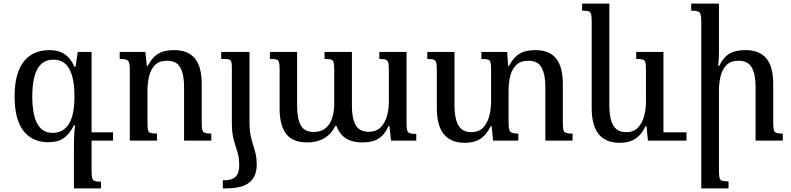

<svg xmlns="http://www.w3.org/2000/svg" viewBox="-20 -780 4389 1065"><path d="M411 -492H488V165Q488 193 491 206.5Q494 220 505.5 224Q517 228 540 228V265H390V44Q390 10 391 -20.5Q392 -51 396 -85H390Q368 -39 335 -15Q302 9 249 9Q159 9 110 -54Q61 -117 61 -246Q61 -372 110.5 -437Q160 -502 255 -502Q306 -502 339.5 -479Q373 -456 393 -409H399ZM273 -43Q299 -43 320.5 -53.5Q342 -64 358.5 -87Q375 -110 384 -149Q393 -188 393 -245Q393 -346 364.5 -397.5Q336 -449 277 -449Q233 -449 207 -423Q181 -397 170 -351.5Q159 -306 159 -245Q159 -184 170 -138.5Q181 -93 206 -68Q231 -43 273 -43ZM460 0V-46H607V0Z M1152 -39V0H1001V-301Q1001 -366 980.5 -404.5Q960 -443 907 -443Q863 -443 839.5 -419Q816 -395 807 -357Q798 -319 798 -276V-98Q798 -72 801 -59Q804 -46 815.5 -42.5Q827 -39 851 -39V0H700V-394Q700 -420 696 -432.5Q692 -445 680 -449Q668 -453 644 -453V-492H786L795 -414H799Q819 -451 840.5 -469.5Q862 -488 888 -495Q914 -502 946 -502Q1022 -502 1060.5 -456.5Q1099 -411 1099 -313V-100Q1099 -73 1102 -60Q1105 -47 1116.5 -43Q1128 -39 1152 -39Z M1266 -98V-407Q1266 -437 1259 -445Q1252 -453 1226 -453H1207V-492H1364V-98Q1364 -58 1370 -29.5Q1376 -1 1384 23.5Q1392 48 1398 73.5Q1404 99 1404 134Q1404 198 1364 231.5Q1324 265 1231 265H1216V220H1223Q1267 220 1287 200Q1307 180 1307 137Q1307 104 1301 79Q1295 54 1286.5 29.5Q1278 5 1272 -25.5Q1266 -56 1266 -98Z M2084 -492H2235V-93Q2235 -69 2238.5 -57Q2242 -45 2253.5 -41Q2265 -37 2289 -37V0H2149L2140 -81H2135Q2119 -45 2097.5 -25Q2076 -5 2049.5 2.5Q2023 10 1990 10Q1950 10 1921.5 -1Q1893 -12 1874.5 -33Q1856 -54 1846 -82H1840Q1824 -49 1800.5 -29Q1777 -9 1747.5 0.5Q1718 10 1683 10Q1605 10 1568 -36.5Q1531 -83 1531 -178V-397Q1531 -423 1527.5 -435Q1524 -447 1513 -450Q1502 -453 1477 -453V-492H1628V-191Q1628 -123 1648 -85.5Q1668 -48 1721 -48Q1761 -48 1786 -69Q1811 -90 1822.5 -125.5Q1834 -161 1834 -203V-393Q1834 -420 1831 -433Q1828 -446 1816.5 -449.5Q1805 -453 1780 -453V-492H1932V-191Q1932 -123 1953 -86Q1974 -49 2026 -49Q2065 -49 2089.5 -72Q2114 -95 2125.5 -133.5Q2137 -172 2137 -216V-393Q2137 -419 2134 -432Q2131 -445 2120 -449Q2109 -453 2084 -453Z M3102 -100Q3102 -73 3105 -60Q3108 -47 3119.5 -43Q3131 -39 3156 -39V0H3005V-301Q3005 -366 2984.5 -404.5Q2964 -443 2911 -443Q2867 -443 2843 -419Q2819 -395 2810 -357Q2801 -319 2801 -276V-98Q2801 -72 2805.5 -59.5Q2810 -47 2821.5 -43Q2833 -39 2855 -39V0H2715L2707 -80H2702Q2685 -46 2664.5 -26Q2644 -6 2618 3Q2592 12 2556 12Q2482 12 2442.5 -35Q2403 -82 2403 -182V-392Q2403 -420 2400 -432.5Q2397 -445 2386 -449Q2375 -453 2350 -453V-492H2501V-196Q2501 -151 2509.5 -117.5Q2518 -84 2538 -65.5Q2558 -47 2594 -47Q2634 -47 2658 -70.5Q2682 -94 2693 -133Q2704 -172 2704 -216V-394Q2704 -421 2701 -433.5Q2698 -446 2686.5 -449.5Q2675 -453 2650 -453V-492H2793L2799 -414H2803Q2823 -451 2844.5 -469.5Q2866 -488 2892 -495Q2918 -502 2950 -502Q3026 -502 3064 -456.5Q3102 -411 3102 -313Z M3415 12Q3341 12 3301.5 -35Q3262 -82 3262 -182V-660Q3262 -688 3259 -700.5Q3256 -713 3245 -717Q3234 -721 3209 -721V-760H3360V-196Q3360 -151 3368.5 -117.5Q3377 -84 3397 -65.5Q3417 -47 3453 -47Q3493 -47 3517 -70.5Q3541 -94 3552 -133Q3563 -172 3563 -216V-394Q3563 -421 3560 -433.5Q3557 -446 3545.5 -449.5Q3534 -453 3509 -453V-492H3660V0H3574L3566 -80H3561Q3544 -46 3523.5 -26Q3503 -6 3477 3Q3451 12 3415 12ZM3648 0V-46H3788V0Z M4322 -39V0H4171V-301Q4171 -366 4150.5 -404.5Q4130 -443 4077 -443Q4033 -443 4009.5 -419Q3986 -395 3977 -357Q3968 -319 3968 -276V167Q3968 193 3971 206Q3974 219 3985.5 222.5Q3997 226 4021 226V265H3870V-662Q3870 -688 3866 -700.5Q3862 -713 3850 -717Q3838 -721 3814 -721V-760H3968V-493Q3968 -473 3967 -453.5Q3966 -434 3964 -414H3969Q3988 -452 4010 -470.5Q4032 -489 4058 -495.5Q4084 -502 4116 -502Q4192 -502 4230.5 -456.5Q4269 -411 4269 -313V-100Q4269 -73 4272 -60Q4275 -47 4286.5 -43Q4298 -39 4322 -39Z"/></svg>

Font: Noto Serif Armenian
Style: Regular
Weight: 400
Designer: Monotype Design Team
Foundry: Monotype Imaging Inc.
Version: Version 2.007